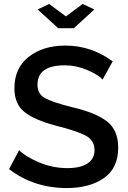

<svg xmlns="http://www.w3.org/2000/svg" viewBox="-20 -946 651 973"><path d="M229 -926 314 -863 399 -926 458 -898 354 -803H275L171 -898ZM500 -543Q477 -568 421.5 -591.5Q366 -615 308 -615Q170 -615 170 -517Q170 -470 207.5 -449Q245 -428 345 -403Q465 -375 522 -331Q579 -287 579 -197Q579 -94 506.5 -43.5Q434 7 319 7Q151 7 26 -89L77 -185Q108 -153 177.5 -123.5Q247 -94 321 -94Q387 -94 423 -117.5Q459 -141 459 -185Q459 -234 415.5 -258Q372 -282 264 -309Q152 -339 102.5 -379.5Q53 -420 53 -499Q53 -601 125.5 -658Q198 -715 311 -715Q443 -715 551 -635Z"/></svg>

Font: Raleway-v4020 SemiBold
Style: Regular
Weight: 600
Designer: Matt McInerney, Pablo Impallari, Rodrigo Fuenzalida
Foundry: Matt McInerney, Pablo Impallari, Rodrigo Fuenzalida
Version: Version 4.020;PS 004.020;hotconv 1.0.88;makeotf.lib2.5.64775